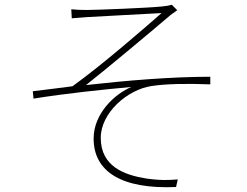

<svg xmlns="http://www.w3.org/2000/svg" viewBox="-20 -766 1040 808"><path d="M282 -689 346 -694C390 -697 613 -708 660 -711C596 -655 412 -494 285 -403C236 -397 172 -388 118 -382L121 -351C258 -373 412 -389 533 -400C467 -373 374 -291 374 -183C374 -44 491 31 721 21L728 -11C693 -8 655 -6 594 -15C502 -30 404 -66 404 -186C404 -291 516 -389 618 -404C676 -413 766 -415 865 -411V-443C701 -443 510 -427 342 -408C433 -480 622 -638 698 -703C706 -709 720 -719 726 -723L703 -746C693 -743 678 -740 664 -739C611 -733 388 -724 344 -724C317 -724 297 -725 280 -727Z"/></svg>

Font: Noto Sans CJK JP Thin
Style: Regular
Weight: 250
Designer: Ryoko NISHIZUKA (kana & ideographs); Paul D. Hunt (Latin, Greek & Cyrillic); Wenlong ZHANG (bopomofo); Sandoll Communica
Foundry: Adobe Systems Incorporated
Version: Version 1.004;PS 1.004;hotconv 1.0.82;makeotf.lib2.5.63406